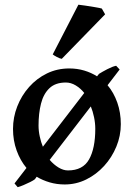

<svg xmlns="http://www.w3.org/2000/svg" viewBox="-20 -754 558 800"><path d="M53.7 25.9 40.5 10.3 90.3 -54.2Q64.5 -85 49.3 -127Q34.2 -168.9 34.2 -216.8Q34.2 -265.1 51.8 -310.3Q69.3 -355.5 101.1 -391.4Q132.8 -427.2 175.5 -448Q218.3 -468.8 268.6 -468.8Q301.8 -468.8 331.1 -460Q360.4 -451.2 384.3 -436L392.6 -446.3Q405.8 -454.6 426.8 -465.6Q447.8 -476.6 463.9 -480L478.5 -464.4L428.2 -398.9Q454.1 -368.2 468.8 -326.4Q483.4 -284.7 483.4 -236.8Q483.4 -188 464.8 -143.1Q446.3 -98.1 413.8 -62.5Q381.3 -26.9 339.1 -6.1Q296.9 14.6 249.5 14.6Q216.8 14.6 187 5.9Q157.2 -2.9 132.8 -17.6L125.5 -7.3Q119.6 -2.4 106 4.4Q92.3 11.2 77.9 17.3Q63.5 23.4 53.7 25.9ZM158.7 -142.6 331.1 -366.7Q315.4 -386.2 295.4 -398.2Q275.4 -410.2 254.4 -410.2Q210.9 -410.2 186 -386.5Q161.1 -362.8 150.9 -322.3Q140.6 -281.7 140.6 -231Q140.6 -208 145.8 -184.6Q150.9 -161.1 158.7 -142.6ZM263.2 -43.9Q325.2 -43.9 351.1 -89.8Q377 -135.7 377 -217.3Q377 -241.2 371.8 -265.9Q366.7 -290.5 358.4 -310.5L187 -87.9Q203.6 -68.4 223.6 -56.2Q243.7 -43.9 263.2 -43.9ZM237.3 -508.8Q228.5 -510.3 216.8 -516.6Q205.1 -522.9 199.7 -527.3L306.6 -734.4Q314.5 -733.9 335 -730.7Q355.5 -727.5 376.2 -724.1Q397 -720.7 404.3 -718.3L418 -694.3Z"/></svg>

Font: David Libre Medium
Style: Regular
Weight: 500
Designer: Ismar David, J. Victor Gaultney, Annie Olsen and Meir Sadan
Foundry: Monotype Imaging Inc. & SIL International
Version: Version 1.100; ttfautohint (v1.8.4.7-5d5b)